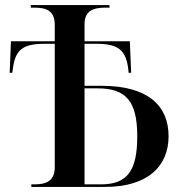

<svg xmlns="http://www.w3.org/2000/svg" viewBox="-20 -734 719 754"><path d="M103 0H393C559 0 642 -80 642 -199C642 -318 562 -397 380 -397H312V-562H358C445 -562 475 -538 484 -460L485 -448H495L490 -572H312V-639C312 -694 350 -704 394 -704H410V-714H101V-704H116C161 -704 195 -692 195 -637V-572H23L18 -448H28L30 -460C39 -538 68 -562 155 -562H195V-77C195 -23 161 -10 116 -10H103ZM376 -10H312V-387H364C476 -387 519 -335 519 -199C519 -63 480 -10 376 -10Z"/></svg>

Font: Noto Serif Display Medium
Style: Regular
Weight: 500
Designer: Monotype Design Team
Foundry: Monotype Imaging Inc.
Version: Version 2.009